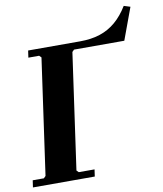

<svg xmlns="http://www.w3.org/2000/svg" viewBox="-91 -877 806 948"><g transform="rotate(-10 311.5 -402.5)"><path d="M-3 0 2 -35H58L68 -45L150 -625L140 -635H86L91 -670H352Q408 -670 452 -684.5Q496 -699 531 -729Q566 -759 594 -805L626 -795L567 -635H315L305 -625L223 -45L233 -35H312L307 0Z"/></g></svg>

Font: Brygada 1918
Style: Bold Italic
Weight: 700
Italic angle: -8°
Designer: Mateusz Machalski | Borys Kosmynka | Przemek Hoffer
Foundry: NIEPODLEGLA 2018
Version: Version 3.006